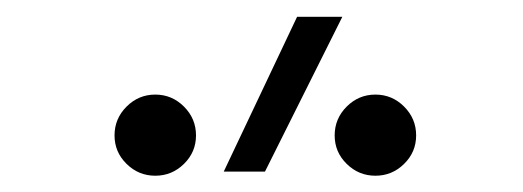

<svg xmlns="http://www.w3.org/2000/svg" viewBox="-20 -815 626 230"><path d="M248 -609.4 335.9 -794.9H390.1L297.4 -609.4ZM166 -604.5Q146 -604.5 131.6 -618.7Q117.2 -632.8 117.2 -652.8Q117.2 -672.9 131.6 -687.3Q146 -701.7 166 -701.7Q186 -701.7 200.4 -687.3Q214.8 -672.9 214.8 -652.8Q214.8 -632.8 200.4 -618.7Q186 -604.5 166 -604.5ZM429.7 -604.5Q409.7 -604.5 395.3 -618.7Q380.9 -632.8 380.9 -652.8Q380.9 -672.9 395.3 -687.3Q409.7 -701.7 429.7 -701.7Q449.7 -701.7 464.1 -687.3Q478.5 -672.9 478.5 -652.8Q478.5 -632.8 464.1 -618.7Q449.7 -604.5 429.7 -604.5Z"/></svg>

Font: Caskaydia Cove ExtraLight
Style: Regular
Weight: 200
Monospace: yes
Designer: Aaron Bell
Foundry: Saja Typeworks
Version: Version 4.300; ttfautohint (v1.8.3)